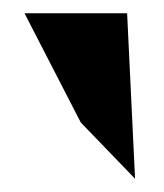

<svg xmlns="http://www.w3.org/2000/svg" viewBox="-20 -797 248 290"><path d="M17 -777 102 -612 184 -527 172 -777Z"/></svg>

Font: Charger Sport
Style: UltNrw
Weight: 1000
Designer: Jasper
Foundry: Cannot Into Space Fonts
Version: Version 1.1